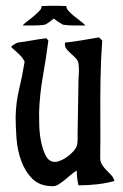

<svg xmlns="http://www.w3.org/2000/svg" viewBox="-20 -646 425 663"><path d="M205 -499Q234 -502 263.5 -507Q293 -512 322 -517L333 -506Q328 -438 327 -371Q326 -303 326.5 -236Q327 -169 326 -101Q326 -88 332 -78Q338 -68 346.5 -59.5Q355 -51 363.5 -42Q372 -33 375 -21Q346 -13 314.5 -9.5Q283 -6 251 -6Q245 -31 245 -57Q236 -52 225.5 -43Q215 -34 204 -25Q193 -16 182.5 -9.5Q172 -3 163 -3Q118 -3 92.5 -28Q67 -53 53.5 -90Q40 -127 37 -168Q34 -209 34 -242Q35 -293 46 -338Q57 -383 65 -433Q57 -449 44 -460.5Q31 -472 18 -484Q27 -493 41 -499Q66 -502 90.5 -506.5Q115 -511 140 -514L147 -506Q139 -444 128 -382Q117 -320 115 -258Q115 -244 115.5 -215.5Q116 -187 121.5 -158.5Q127 -130 138 -108.5Q149 -87 170 -87Q179 -87 191.5 -92.5Q204 -98 215.5 -107Q227 -116 235.5 -126Q244 -136 246 -145Q248 -153 248 -163.5Q248 -174 248 -183L251 -370Q252 -384 252.5 -398.5Q253 -413 251 -426Q250 -436 242.5 -444Q235 -452 226.5 -459.5Q218 -467 211 -475Q204 -483 204 -494ZM149 -626H183Q190 -626 196 -625.5Q202 -625 209 -625Q209 -617 216.5 -608.5Q224 -600 235 -591Q246 -582 257.5 -573.5Q269 -565 275 -558H240Q229 -558 218.5 -558.5Q208 -559 197 -561Q188 -566 180.5 -571Q173 -576 166 -582Q159 -576 152 -571Q145 -566 136 -561Q125 -559 114.5 -558.5Q104 -558 93 -558H58Q64 -565 75.5 -573.5Q87 -582 98 -591.5Q109 -601 117 -609.5Q125 -618 123 -625H127Q132 -625 137.5 -625.5Q143 -626 149 -626Z"/></svg>

Font: Teutonic
Style: Regular
Weight: 400
Designer: Peter Wiegel
Foundry: Peter Wiegel
Version: 1.000